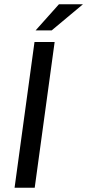

<svg xmlns="http://www.w3.org/2000/svg" viewBox="-20 -876 407 896"><path d="M48 0H142L235 -680H141ZM146 -734H221L367 -856H255Z"/></svg>

Font: Ronzino Oblique
Style: Italic
Weight: 400
Italic angle: -8°
Designer: Nunzio Mazzaferro
Foundry: Collletttivo
Version: Version 1.000;Glyphs 3.3 (3337)